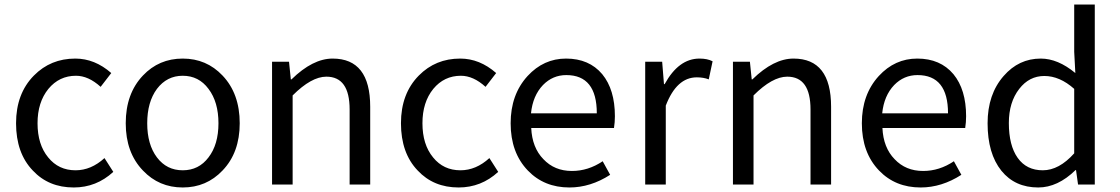

<svg xmlns="http://www.w3.org/2000/svg" viewBox="-20 -816 4954 849"><path d="M125 -62Q51 -139 51 -271Q51 -402 130 -482Q204 -557 313 -557Q399 -557 472 -493L425 -432Q371 -481 316 -481Q242 -481 194 -423Q146 -364 146 -271Q146 -177 193 -120Q239 -63 314 -63Q383 -63 442 -117L481 -56Q406 13 306 13Q195 13 125 -62Z M612 -62Q536 -141 536 -271Q536 -402 612 -482Q683 -557 788 -557Q893 -557 964 -482Q1040 -402 1040 -271Q1040 -141 964 -62Q893 13 788 13Q683 13 612 -62ZM902 -120Q946 -177 946 -271Q946 -365 902 -423Q859 -481 788 -481Q718 -481 674 -423Q631 -365 631 -271Q631 -177 674 -120Q717 -63 788 -63Q859 -63 902 -120Z M1183 -543H1258L1266 -465H1269Q1363 -557 1451 -557Q1617 -557 1617 -344V0H1526V-332Q1526 -477 1423 -477Q1357 -477 1274 -394V0H1183Z M1827 -62Q1753 -139 1753 -271Q1753 -402 1832 -482Q1906 -557 2015 -557Q2101 -557 2174 -493L2127 -432Q2073 -481 2018 -481Q1944 -481 1896 -423Q1848 -364 1848 -271Q1848 -177 1895 -120Q1941 -63 2016 -63Q2085 -63 2144 -117L2183 -56Q2108 13 2008 13Q1897 13 1827 -62Z M2314 -62Q2238 -141 2238 -271Q2238 -398 2313 -480Q2384 -557 2483 -557Q2585 -557 2643 -488Q2699 -420 2699 -302Q2699 -276 2695 -250H2329Q2333 -163 2383 -112Q2432 -60 2509 -60Q2581 -60 2645 -103L2678 -43Q2591 13 2498 13Q2386 13 2314 -62ZM2619 -315Q2619 -484 2484 -484Q2424 -484 2381 -440Q2336 -393 2328 -315Z M2833 -543H2908L2916 -444H2919Q2981 -557 3073 -557Q3108 -557 3131 -545L3114 -465Q3091 -474 3061 -474Q2972 -474 2924 -349V0H2833Z M3221 -543H3296L3304 -465H3307Q3401 -557 3489 -557Q3655 -557 3655 -344V0H3564V-332Q3564 -477 3461 -477Q3395 -477 3312 -394V0H3221Z M3867 -62Q3791 -141 3791 -271Q3791 -398 3866 -480Q3937 -557 4036 -557Q4138 -557 4196 -488Q4252 -420 4252 -302Q4252 -276 4248 -250H3882Q3886 -163 3936 -112Q3985 -60 4062 -60Q4134 -60 4198 -103L4231 -43Q4144 13 4051 13Q3939 13 3867 -62ZM4172 -315Q4172 -484 4037 -484Q3977 -484 3934 -440Q3889 -393 3881 -315Z M4408 -61Q4347 -137 4347 -271Q4347 -399 4418 -480Q4485 -557 4582 -557Q4658 -557 4735 -493L4730 -587V-796H4821V0H4747L4738 -64H4736Q4657 13 4571 13Q4468 13 4408 -61ZM4730 -138V-423Q4666 -480 4598 -480Q4531 -480 4487 -423Q4441 -364 4441 -272Q4441 -173 4480 -118Q4519 -63 4591 -63Q4663 -63 4730 -138Z"/></svg>

Font: KaiGen Gothic CN Regular
Style: Regular
Weight: 400
Designer: Ryoko NISHIZUKA  (kana & ideographs); Paul D. Hunt (Latin, Greek & Cyrillic); Wenlong ZHANG  (bopomofo); Sandoll Communi
Foundry: Adobe Systems Incorporated
Version: Version 1.002.20150501